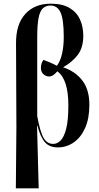

<svg xmlns="http://www.w3.org/2000/svg" viewBox="-20 -790 539 1042"><path d="M66 232 69 -101 67 -553Q66 -658 117 -714Q168 -770 255 -770Q319 -770 358 -746.5Q397 -723 414.5 -683.5Q432 -644 432 -596Q432 -531 401.5 -491.5Q371 -452 324 -426V-424Q388 -403 426.5 -353.5Q465 -304 465 -221Q465 -147 442 -95.5Q419 -44 380 -17Q341 10 294 10Q248 10 223.5 -18.5Q199 -47 183 -108H181L190 232ZM269 -9Q291 -9 309.5 -28Q328 -47 339.5 -92.5Q351 -138 351 -218Q351 -360 291 -403Q283 -393 271.5 -384Q260 -375 246 -375Q230 -375 216 -387Q202 -399 202 -423Q202 -432 205 -443.5Q208 -455 216 -465Q227 -461 246.5 -453Q266 -445 289 -433Q308 -459 317 -499.5Q326 -540 326 -590Q326 -683 309 -721.5Q292 -760 254 -760Q230 -760 213.5 -745.5Q197 -731 189.5 -693.5Q182 -656 182 -589V-160Q198 -73 217 -41Q236 -9 269 -9Z"/></svg>

Font: Noto Serif Display ExtraCondensed SemiBold
Style: Regular
Weight: 600
Width: 2
Designer: Monotype Design Team
Foundry: Monotype Imaging Inc.
Version: Version 2.009